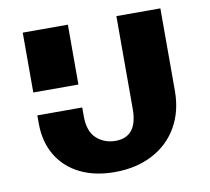

<svg xmlns="http://www.w3.org/2000/svg" viewBox="-75 -742 911 834"><g transform="rotate(-10 380.5 -325.0)"><path d="M275 -255Q275 -187 309.5 -156Q344 -125 393 -125Q490 -125 490 -249V-658H684V-295Q684 -204 644.5 -135.5Q605 -67 533 -29.5Q461 8 366 8Q279 8 214 -24Q149 -56 113 -116Q77 -176 77 -259V-293H275ZM77 -658H276V-394H77Z"/></g></svg>

Font: Ysabeau Heavy
Style: Regular
Weight: 800
Designer: Christian Thalmann (Catharsis Fonts)
Version: Version 0.003